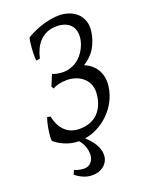

<svg xmlns="http://www.w3.org/2000/svg" viewBox="-154 -708 761 989"><g transform="rotate(-20 226.0 -213.5)"><path d="M159.7 -359.4Q164.6 -356 172.9 -353.8Q181.2 -351.6 189.7 -350.1Q198.2 -348.6 206.1 -348.1Q213.9 -347.7 218.3 -347.7Q241.7 -348.1 261 -355Q280.3 -361.8 295.4 -372.8Q310.5 -383.8 321.8 -397.7Q333 -411.6 340.8 -426.3Q348.6 -440.9 353 -454.8Q357.4 -468.8 358.9 -479.5Q362.3 -504.4 356.9 -523.4Q351.6 -542.5 338.9 -555.4Q326.2 -568.4 307.1 -575Q288.1 -581.5 264.6 -581.5Q235.4 -581.5 212.4 -571.8Q189.5 -562 172.9 -545.2Q156.2 -528.3 145 -504.9Q133.8 -481.4 127.9 -454.6L107.9 -450.7Q106 -457.5 105.7 -469.2Q105.5 -481 105.7 -494.6Q106 -508.3 107.2 -522.2Q108.4 -536.1 109.9 -547.9Q111.3 -559.6 113 -567.1Q114.7 -574.7 116.2 -575.7Q166 -604.5 212.6 -617.2Q259.3 -629.9 296.4 -629.9Q322.8 -629.9 347.9 -621.6Q373 -613.3 391.6 -596.4Q410.2 -579.6 419.7 -554Q429.2 -528.3 424.3 -493.7Q418.5 -450.2 396.2 -410.9Q374 -371.6 330.1 -344.2Q350.1 -336.4 366.7 -323Q383.3 -309.6 394.5 -291Q405.8 -272.5 410.4 -248.8Q415 -225.1 411.1 -197.3Q405.3 -155.8 386.5 -120.4Q367.7 -85 339.8 -57.6Q312 -30.3 277.6 -12.2Q243.2 5.9 206.1 11.7Q241.7 43.9 256.6 74.2Q271.5 104.5 268.1 133.8Q265.6 150.9 257.3 163.8Q249 176.8 236.8 185.5Q224.6 194.3 209.5 198.7Q194.3 203.1 178.2 203.1Q152.3 203.1 128.2 192.6Q104 182.1 86.9 167L96.7 144.5Q110.8 151.4 125.7 153.8Q140.6 156.2 150.4 156.2Q162.6 156.2 171.6 151.9Q180.7 147.5 187.3 140.6Q193.8 133.8 197.5 125Q201.2 116.2 202.6 107.4Q203.6 99.1 202.9 88.1Q202.1 77.1 199 64.7Q195.8 52.2 189.2 39.3Q182.6 26.4 171.9 14.6Q150.4 14.6 131.1 10.3Q111.8 5.9 95.2 -1.2Q78.6 -8.3 65.2 -16.6Q51.8 -24.9 42.5 -33.2Q40 -34.7 40 -47.6Q40 -60.5 42.2 -78.9Q44.4 -97.2 48.8 -118.4Q53.2 -139.6 59.6 -158.2Q64.5 -157.2 68.4 -156.7L77.1 -155.8Q83.5 -126 95 -104.7Q106.4 -83.5 121.8 -70.1Q137.2 -56.6 156.5 -50.3Q175.8 -43.9 197.3 -43.9Q228.5 -43.9 253.2 -53Q277.8 -62 295.7 -78.9Q313.5 -95.7 324.7 -119.9Q335.9 -144 339.8 -173.8Q344.7 -207.5 335.2 -232.2Q325.7 -256.8 307.6 -272.5Q289.6 -288.1 266.6 -295.7Q243.7 -303.2 221.2 -303.2Q194.8 -303.2 174.3 -298.1Q153.8 -293 142.6 -284.7L134.3 -297.9Z"/></g></svg>

Font: Gentium Plus
Style: Italic
Weight: 400
Italic angle: -8°
Designer: J. Victor Gaultney, Annie Olsen, Iska Routamaa
Foundry: SIL International
Version: Version 1.510